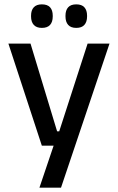

<svg xmlns="http://www.w3.org/2000/svg" viewBox="-20 -689 541 881"><path d="M296.5 -86.5 244.5 -64 382 -489H482.5L260 172H161L238.5 -57.5L282.5 -20.5H172L18.5 -489H120L242 -86.5ZM172 -561Q147.5 -561 135 -574.8Q122.5 -588.5 122.5 -613.5V-617Q122.5 -642 135 -655.5Q147.5 -669 172 -669Q197.5 -669 209.8 -655.5Q222 -642 222 -617V-613.5Q222 -588.5 209.8 -574.8Q197.5 -561 172 -561ZM330 -561Q305 -561 292.8 -574.8Q280.5 -588.5 280.5 -613.5V-617Q280.5 -642 292.8 -655.5Q305 -669 330 -669Q355 -669 367.2 -655.5Q379.5 -642 379.5 -617V-613.5Q379.5 -588.5 367.2 -574.8Q355 -561 330 -561Z"/></svg>

Font: Anek Latin Medium Medium
Style: Regular
Weight: 500
Version: Version 1.003